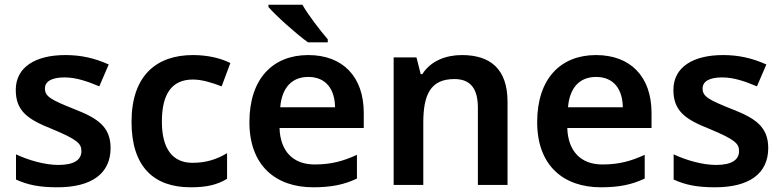

<svg xmlns="http://www.w3.org/2000/svg" viewBox="-20 -786 3325 816"><path d="M450 -157C450 -250 391 -285 294 -323C196 -362 171 -376 171 -410C171 -440 200 -457 254 -457C304 -457 352 -440 402 -419L442 -512C382 -539 324 -552 258 -552C131 -552 47 -501 47 -404C47 -313 99 -278 203 -237C308 -193 326 -176 326 -144C326 -108 297 -85 228 -85C171 -85 101 -105 48 -130V-23C98 0 148 10 224 10C369 10 450 -48 450 -157Z M790 10C860 10 903 -1 945 -26V-135C903 -110 858 -94 798 -94C714 -94 668 -153 668 -269C668 -388 711 -448 800 -448C838 -448 880 -435 922 -419L959 -518C922 -537 867 -552 800 -552C647 -552 539 -467 539 -268C539 -76 635 10 790 10Z M1265 -766H1121V-756C1153 -719 1240 -641 1289 -606H1373V-619C1341 -656 1291 -721 1265 -766ZM1290 -552C1140 -552 1040 -452 1040 -267C1040 -82 1152 10 1311 10C1391 10 1443 -2 1497 -27V-128C1438 -101 1387 -87 1317 -87C1225 -87 1171 -144 1168 -242H1526V-306C1526 -461 1436 -552 1290 -552ZM1290 -459C1367 -459 1403 -405 1404 -330H1171C1178 -415 1222 -459 1290 -459Z M1943 -552C1875 -552 1810 -527 1775 -471H1768L1750 -542H1653V0H1779V-265C1779 -384 1810 -450 1911 -450C1980 -450 2011 -409 2011 -328V0H2137V-353C2137 -493 2064 -552 1943 -552Z M2513 -552C2363 -552 2263 -452 2263 -267C2263 -82 2375 10 2534 10C2614 10 2666 -2 2720 -27V-128C2661 -101 2610 -87 2540 -87C2448 -87 2394 -144 2391 -242H2749V-306C2749 -461 2659 -552 2513 -552ZM2513 -459C2590 -459 2626 -405 2627 -330H2394C2401 -415 2445 -459 2513 -459Z M3245 -157C3245 -250 3186 -285 3089 -323C2991 -362 2966 -376 2966 -410C2966 -440 2995 -457 3049 -457C3099 -457 3147 -440 3197 -419L3237 -512C3177 -539 3119 -552 3053 -552C2926 -552 2842 -501 2842 -404C2842 -313 2894 -278 2998 -237C3103 -193 3121 -176 3121 -144C3121 -108 3092 -85 3023 -85C2966 -85 2896 -105 2843 -130V-23C2893 0 2943 10 3019 10C3164 10 3245 -48 3245 -157Z"/></svg>

Font: Noto Sans Arabic UI SmBd
Style: Regular
Weight: 600
Designer: Monotype Design Team, Nadine Chahine and Nizar Qandah
Foundry: Monotype Imaging Inc.
Version: Version 2.010